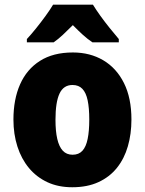

<svg xmlns="http://www.w3.org/2000/svg" viewBox="-20 -786 617 816"><path d="M538.6 -277.8Q538.6 -216.8 523.4 -164.3Q508.3 -111.8 477.1 -72.8Q445.8 -33.7 398.4 -12Q351.1 9.8 287.1 9.8Q227.5 9.8 181.4 -11.7Q135.3 -33.2 103 -72Q70.8 -110.8 54 -163.3Q37.1 -215.8 37.1 -277.8Q37.1 -363.8 65.4 -427.7Q93.8 -491.7 149.9 -527.3Q206.1 -563 289.6 -563Q362.8 -563 418.9 -529.8Q475.1 -496.6 506.8 -433.1Q538.6 -369.6 538.6 -277.8ZM215.8 -276.9Q215.8 -228.5 223.4 -195.6Q231 -162.6 246.8 -145.5Q262.7 -128.4 288.6 -128.4Q314.9 -128.4 330.3 -145.3Q345.7 -162.1 352.5 -195.6Q359.4 -229 359.4 -277.8Q359.4 -327.1 352.5 -359.6Q345.7 -392.1 330.1 -408.4Q314.5 -424.8 288.1 -424.8Q250 -424.8 232.9 -388.2Q215.8 -351.6 215.8 -276.9ZM375 -766.1Q388.7 -743.7 407.2 -718Q425.8 -692.4 446 -667.2Q466.3 -642.1 484.9 -620.1V-606H373Q352.5 -619.6 332.5 -637.7Q312.5 -655.8 289.6 -679.2Q265.6 -655.3 246.6 -637.5Q227.5 -619.6 208 -606H94.2V-620.1Q110.8 -637.7 132.3 -664.3Q153.8 -690.9 173.8 -718.5Q193.8 -746.1 205.6 -766.1Z"/></svg>

Font: Open Sans SemiCondensed ExtraBold
Style: Regular
Weight: 800
Width: 4
Designer: Monotype Design Team
Foundry: Monotype Imaging Inc.
Version: Version 3.000